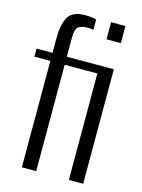

<svg xmlns="http://www.w3.org/2000/svg" viewBox="-121 -877 702 948"><g transform="rotate(15 230.0 -403.5)"><path d="M86.4 0V-543.9H4.9V-585H86.4V-656.7Q86.4 -728.5 107.7 -767.6Q128.9 -806.6 192.4 -806.6Q226.1 -806.6 252 -800.3V-747.1Q240.2 -750 219.7 -750Q199.2 -750 183.6 -743.2Q168 -736.3 163.8 -719.7Q159.7 -703.1 159.7 -688.5V-585H399.9V0H326.7V-543.9H159.7V0ZM326.7 -718.8V-806.2H399.9V-718.8Z"/></g></svg>

Font: Oswald-Light
Style: Light
Weight: 300
Designer: vernon adams
Foundry: vernon adams
Version: Version ; ttfautohint (v0.92.18-e454-dirty) -l 8 -r 50 -G 20